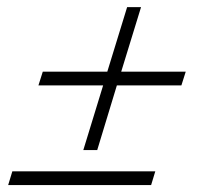

<svg xmlns="http://www.w3.org/2000/svg" viewBox="-20 -532 615 552"><path d="M103 -326H288.5L345.5 -511.5H385.5L328.5 -326H514L501.5 -286.5H316L259.5 -100.5H219.5L276.5 -286.5H90.5ZM15.5 -39.5H426.5L414.5 0H3.5Z"/></svg>

Font: Newsreader 72pt SemiBold
Style: Italic
Weight: 600
Italic angle: -17°
Designer: Hugues Gentile
Foundry: Production Type
Version: Version 1.003; ttfautohint (v1.8.3)